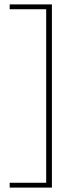

<svg xmlns="http://www.w3.org/2000/svg" viewBox="-20 -731 367 873"><path d="M216 122H24V100H190V-689H24V-711H216Z"/></svg>

Font: Ysabeau Extralight
Style: Regular
Weight: 200
Designer: Christian Thalmann (Catharsis Fonts)
Version: Version 0.003